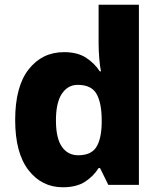

<svg xmlns="http://www.w3.org/2000/svg" viewBox="-20 -780 678 810"><path d="M245 10Q156 10 100 -62.5Q44 -135 44 -274Q44 -415 101 -487.5Q158 -560 250 -560Q307 -560 343 -536.5Q379 -513 401 -479H406Q402 -497 399 -531Q396 -565 396 -599V-760H566V0H437L402 -71H396Q375 -37 339 -13.5Q303 10 245 10ZM310 -125Q363 -125 385 -157.5Q407 -190 409 -257V-273Q409 -345 387.5 -383.5Q366 -422 308 -422Q266 -422 241 -384.5Q216 -347 216 -272Q216 -197 241 -161Q266 -125 310 -125Z"/></svg>

Font: Noto Kufi Arabic ExtraBold
Style: Regular
Weight: 800
Designer: Monotype Design Team, David Williams, Khaled Hosny
Foundry: Google LLC
Version: Version 2.109; ttfautohint (v1.8.4.7-5d5b)